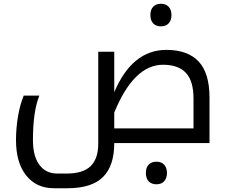

<svg xmlns="http://www.w3.org/2000/svg" viewBox="-20 -760 1208 1020"><path d="M266 240Q173 240 119 172Q65 104 65 -16Q65 -78 75.5 -141Q86 -204 106 -252H189Q155 -168 155 -16Q155 69 189 115.5Q223 162 285 162H334Q421 162 461.5 122.5Q502 83 502 3V-485H587V-270Q682 -495 864 -495Q977 -495 1035 -433.5Q1093 -372 1093 -241V0H587Q587 121 527 180.5Q467 240 338 240ZM1008 -78V-237Q1008 -329 968 -372.5Q928 -416 846 -416Q691 -416 587 -162V-78ZM835 -620Q809 -620 794 -635.5Q779 -651 779 -680Q779 -709 794 -724.5Q809 -740 835 -740Q862 -740 876.5 -723.5Q891 -707 891 -680Q891 -653 876.5 -636.5Q862 -620 835 -620ZM811 219Q785 219 770 203.5Q755 188 755 159Q755 130 770 114.5Q785 99 811 99Q838 99 852.5 115.5Q867 132 867 159Q867 186 852.5 202.5Q838 219 811 219Z"/></svg>

Font: Noto Kufi Arabic
Style: Regular
Weight: 400
Designer: Monotype Design Team, David Williams, Khaled Hosny
Foundry: Google LLC
Version: Version 2.109; ttfautohint (v1.8.4.7-5d5b)